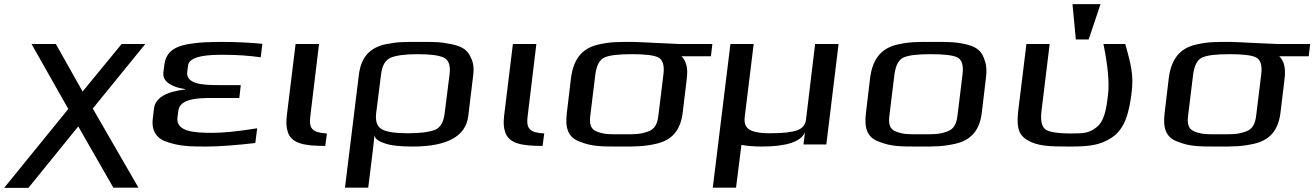

<svg xmlns="http://www.w3.org/2000/svg" viewBox="-67 -696 6332 925"><path d="M262 -171 -47 209H70L310 -87L479 208H600L380 -173L633 -484H519L331 -255L202 -484H85Z M788 -131 792 -162C799 -220 882 -224 955 -224H1086L1093 -286H983C909 -286 828 -291 835 -350L839 -380C843 -415 895 -432 995 -432H1015C1074 -432 1132 -428 1189 -420L1197 -485C1134 -491 1070 -494 1004 -494C944 -494 896 -492 863 -487C785 -477 734 -454 725 -385L720 -346C715 -298 771 -274 825 -267V-265C731 -254 681 -223 675 -174L669 -124C662 -63 689 -26 744 -10C802 8 842 10 924 10C988 10 1068 4 1163 -7L1172 -78C1080 -63 1009 -56 957 -56C870 -56 779 -61 788 -131Z M1428 -136 1470 -484H1357L1315 -141C1311 -108 1312 -82 1319 -62C1336 -3 1403 7 1500 7L1508 -53C1438 -57 1420 -76 1428 -136Z M1737 -44C1739 -29 1754 -16 1785 -6C1814 5 1860 10 1921 10C2087 10 2177 -39 2189 -137L2213 -336C2217 -365 2214 -390 2205 -411C2188 -452 2166 -471 2109 -483C2052 -495 2026 -494 1952 -494C1877 -494 1852 -495 1792 -483C1711 -466 1672 -417 1662 -336L1595 208H1707L1724 71C1727 50 1735 -23 1737 -44ZM2075 -149C2070 -108 2055 -82 2030 -71C2003 -60 1960 -54 1899 -54C1839 -54 1796 -60 1773 -73C1750 -86 1741 -111 1745 -149L1769 -339C1774 -380 1789 -406 1815 -418C1841 -429 1884 -435 1946 -435C2008 -435 2050 -429 2072 -418C2095 -406 2104 -380 2099 -339Z M2475 -136 2517 -484H2404L2362 -141C2358 -108 2359 -82 2366 -62C2383 -3 2450 7 2547 7L2555 -53C2485 -57 2467 -76 2475 -136Z M2985 -494C2906 -494 2875 -495 2814 -481C2732 -462 2695 -405 2684 -321L2664 -153C2655 -82 2668 -35 2725 -14C2785 10 2827 10 2923 10C2999 10 3034 10 3093 -3C3174 -21 3212 -72 3222 -153L3242 -319C3248 -368 3239 -403 3216 -425H3358L3365 -484H3207C3186 -484 3007 -494 2985 -494ZM3105 -140C3100 -100 3089 -74 3054 -62C3014 -48 2989 -49 2930 -49C2870 -49 2845 -48 2809 -62C2777 -74 2772 -100 2777 -140L2801 -336C2807 -381 2821 -408 2845 -419C2869 -430 2913 -435 2977 -435C3041 -435 3084 -430 3105 -419C3126 -408 3135 -381 3129 -336Z M3914 0 3973 -484H3860L3816 -119C3813 -94 3798 -77 3773 -68C3748 -59 3705 -54 3642 -54C3614 -54 3590 -56 3571 -61C3530 -70 3516 -93 3521 -134L3564 -484H3452L3367 208H3479L3505 2C3532 7 3565 10 3602 10C3722 10 3792 -13 3811 -59L3804 0Z M4683 -321C4687 -353 4686 -380 4678 -402C4665 -445 4646 -467 4593 -481C4535 -495 4505 -494 4426 -494C4347 -494 4316 -495 4255 -481C4173 -462 4136 -405 4125 -321L4105 -153C4096 -82 4109 -35 4166 -14C4226 10 4268 10 4364 10C4440 10 4475 10 4534 -3C4615 -21 4653 -72 4663 -153ZM4546 -140C4541 -100 4530 -74 4495 -62C4455 -48 4430 -49 4371 -49C4311 -49 4286 -48 4250 -62C4218 -74 4213 -100 4218 -140L4242 -336C4248 -381 4262 -408 4286 -419C4310 -430 4354 -435 4418 -435C4482 -435 4525 -430 4546 -419C4567 -408 4576 -381 4570 -336Z M5084 10C5182 10 5233 4 5289 -33C5353 -75 5373 -154 5385 -252C5390 -292 5389 -328 5384 -359C5380 -390 5369 -432 5354 -484H5249C5271 -377 5278 -296 5271 -239C5263 -171 5254 -110 5212 -80C5178 -55 5155 -53 5094 -53C5027 -53 4984 -60 4968 -74C4951 -87 4945 -118 4951 -165L4990 -484H4878L4839 -166C4831 -95 4834 -50 4881 -22C4930 8 4987 10 5084 10ZM5178 -506 5235 -676H5100L5116 -506Z M5865 -494C5786 -494 5755 -495 5694 -481C5612 -462 5575 -405 5564 -321L5544 -153C5535 -82 5548 -35 5605 -14C5665 10 5707 10 5803 10C5879 10 5914 10 5973 -3C6054 -21 6092 -72 6102 -153L6122 -319C6128 -368 6119 -403 6096 -425H6238L6245 -484H6087C6066 -484 5887 -494 5865 -494ZM5985 -140C5980 -100 5969 -74 5934 -62C5894 -48 5869 -49 5810 -49C5750 -49 5725 -48 5689 -62C5657 -74 5652 -100 5657 -140L5681 -336C5687 -381 5701 -408 5725 -419C5749 -430 5793 -435 5857 -435C5921 -435 5964 -430 5985 -419C6006 -408 6015 -381 6009 -336Z"/></svg>

Font: Gamestation Extended
Style: Italic
Weight: 400
Width: 7
Designer: Jonas Hecksher
Foundry: Jonas Hecksher, Playtypeª, e-types AS
Version: Version 1.003